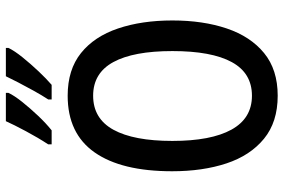

<svg xmlns="http://www.w3.org/2000/svg" viewBox="-180 -800 990 671"><g transform="rotate(-90 315.5 -465.0)"><path d="M579 -358Q579 -251 551 -168Q523 -85 465 -37.5Q407 10 316 10Q224 10 165.5 -38Q107 -86 79.5 -169Q52 -252 52 -359Q52 -536 118 -630Q184 -724 316 -724Q407 -724 465 -677.5Q523 -631 551 -548Q579 -465 579 -358ZM158 -358Q158 -223 197.5 -151.5Q237 -80 316 -80Q395 -80 433.5 -150.5Q472 -221 472 -358Q472 -494 433.5 -564.5Q395 -635 316 -635Q236 -635 197 -564Q158 -493 158 -358ZM483 -931Q473 -910 450 -881.5Q427 -853 401 -825.5Q375 -798 354 -780H303V-792Q318 -815 333.5 -843Q349 -871 362.5 -897Q376 -923 384 -940H483ZM326 -931Q316 -910 294 -882.5Q272 -855 246 -827.5Q220 -800 195 -780H146V-792Q169 -827 192 -870Q215 -913 227 -940H326Z"/></g></svg>

Font: Noto Sans Gurmukhi Condensed Medium
Style: Regular
Weight: 500
Width: 3
Designer: Jelle Bosma - Monotype Design Team
Foundry: Monotype Imaging Inc.
Version: Version 2.004; ttfautohint (v1.8.4.7-5d5b)